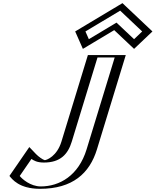

<svg xmlns="http://www.w3.org/2000/svg" viewBox="-20 -1171 978 1206"><path d="M745 -825 564 -233C514.5 -71 396.2 15 231.2 15C113.2 15 62.3 -64 62.3 -64L170.3 -221C170.3 -221 212.2 -165 260.2 -165C314.2 -165 365.3 -198 390.7 -281L557 -825ZM474.3 -975 514.5 -884 701.8 -996 820.5 -884 916.3 -975 744.9 -1137ZM725.4 -810 549 -233C501.8 -78.8 394 0 235.8 0C145.2 0 96 -49.8 81.1 -68L169 -195.8C186.2 -177.8 215.9 -150 255.6 -150C318 -150 378.4 -191.8 405.7 -281L567.4 -810ZM494.5 -971.9 739.2 -1118.4 894.3 -971.9 823.8 -904.9 707.4 -1014.6 524 -904.9ZM725.4 -810H567.4L405.7 -281C378.4 -191.8 318 -150 255.6 -150C215.9 -150 186.2 -177.8 169 -195.8L81.1 -68C96 -49.8 145.2 0 235.8 0C394 0 501.8 -78.8 549 -233ZM494.5 -971.9 524 -904.9 707.4 -1014.6 823.8 -904.9 894.3 -971.9 739.2 -1118.4ZM745 -825H557L390.7 -281C365.3 -198.2 313.9 -165 260.2 -165C227.2 -165 198.9 -189.7 181.9 -207.5L169.8 -220.3L62.1 -63.7L67.7 -56.8C83.5 -37.5 135 15 231.2 15C396.1 15 514.5 -71.1 564 -233ZM474.3 -975 744.9 -1137 916.3 -975 820.5 -884 701.8 -996 514.5 -884ZM700.4 -810 524 -233C473.5 -67.9 354.2 0 235.8 0C171.1 0 117.5 -47.8 103.9 -65.7L177.5 -172.6C191.4 -163.5 211.4 -150 255.6 -150C359.5 -150 406.6 -202.4 430.7 -281L592.4 -810ZM516.6 -973.4 734.8 -1104.1 873.1 -973.4 822.1 -924.9 711.8 -1028.9 538 -924.9ZM770 -825H532L365.7 -281C337.9 -190.2 274.1 -165.5 261.2 -165C249.8 -167.1 222.4 -186.3 207.2 -202.2L164.1 -247.3L39.3 -66C55.3 -46.5 99.6 15 231.2 15C435.5 15 542.8 -81.9 589 -233ZM452.2 -973.5 500.6 -864 697.4 -981.7 822.2 -864 937.5 -973.5 749.2 -1151.3Z"/></svg>

Font: Hussar Outliner
Style: Obl
Weight: 700
Foundry: Cannot Into Space Fonts
Version: Version 0.92